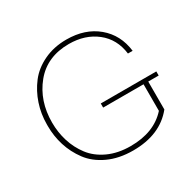

<svg xmlns="http://www.w3.org/2000/svg" viewBox="-163 -932 1156 1132"><g transform="rotate(-30 415.5 -366.0)"><path d="M435 16Q339 16 266 -18Q193 -52 151.5 -108Q110 -164 90 -228Q70 -292 70 -360V-372Q70 -443 92 -509Q114 -575 155.5 -629Q197 -683 265.5 -715.5Q334 -748 419 -748Q546 -748 628.5 -679Q711 -610 725 -495H693Q680 -599 604.5 -658.5Q529 -718 419 -718Q270 -718 186 -615.5Q102 -513 102 -366Q102 -299 121 -238Q140 -177 178.5 -126Q217 -75 283 -44.5Q349 -14 435 -14Q595 -14 682 -111V-292H407V-320H785V-292H714V-102Q619 16 435 16Z"/></g></svg>

Font: Sora Thin
Style: Regular
Weight: 32
Designer: Jonathan Barnbrook, Julián Moncada
Foundry: Barnbrook Fonts
Version: Version 2.000